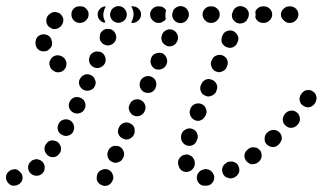

<svg xmlns="http://www.w3.org/2000/svg" viewBox="-47 -589 1070 637"><path d="M-27 0Q-27 11 -19 19Q-11 28 0 27Q11 27 20 19Q28 11 28 0Q28 -11 19 -19Q11 -28 0 -28V-27Q-11 -27 -19 -19Q-28 -11 -27 0ZM275 10Q277 15 281 19Q285 23 290 25Q300 30 311 26Q321 22 326 11Q329 6 329 1Q329 -5 327 -10Q325 -15 322 -19Q318 -23 313 -26Q303 -30 292 -26Q281 -22 276 -12V-11Q274 -7 274 -1Q273 4 275 10ZM656 19Q660 15 662 10Q664 4 664 -1Q663 -12 655 -20Q647 -28 635 -28Q634 -28 633 -28Q628 -27 623 -25Q618 -23 614 -19Q610 -15 608 -10Q606 -5 606 0Q606 12 614 20Q622 28 634 27Q635 27 637 27Q643 27 648 25Q653 23 656 19ZM744 -38Q742 -43 738 -47Q733 -50 728 -52Q723 -54 718 -53Q712 -53 707 -51L705 -49Q695 -44 691 -33Q688 -23 693 -12Q695 -8 699 -4Q703 0 709 1Q714 3 719 3Q725 2 730 0L732 -1Q742 -7 746 -17Q749 -28 744 -38ZM53 -15Q61 -7 72 -6Q83 -5 92 -12Q96 -16 99 -21Q101 -26 101 -31Q102 -37 100 -42Q98 -47 95 -51Q91 -55 86 -58Q81 -60 76 -61Q70 -61 65 -59Q60 -58 56 -54Q47 -46 46 -35Q46 -24 53 -15ZM545 -41Q544 -43 544 -45Q542 -56 549 -65Q556 -74 567 -76Q573 -77 578 -76Q583 -74 588 -71Q592 -68 595 -63Q598 -58 599 -53Q599 -52 599 -51Q600 -47 599 -42Q598 -37 596 -33Q593 -30 591 -27Q588 -24 585 -22Q581 -20 577 -19Q566 -17 556 -23Q547 -30 545 -41ZM816 -90Q812 -94 808 -97Q803 -100 797 -100Q792 -101 787 -100Q781 -98 777 -95L775 -93Q766 -87 764 -75Q763 -64 770 -55Q773 -51 778 -48Q782 -45 788 -44Q793 -44 798 -45Q804 -46 808 -50L810 -51Q819 -58 821 -69Q822 -81 816 -90ZM325 -52Q330 -49 335 -49Q341 -49 346 -51Q351 -53 355 -56Q359 -60 361 -65L362 -66Q367 -77 363 -87Q359 -98 349 -103Q344 -105 338 -105Q333 -106 328 -104Q322 -102 318 -98Q314 -94 312 -89V-88Q307 -78 311 -67Q315 -56 325 -52ZM106 -111Q102 -107 101 -101Q100 -96 101 -91Q102 -85 105 -81Q108 -76 112 -73Q121 -66 133 -68Q144 -70 150 -80H151Q157 -89 155 -100Q153 -111 144 -118Q140 -121 134 -122Q129 -124 123 -123Q118 -122 113 -119Q109 -116 106 -111ZM888 -130Q888 -136 886 -141Q884 -146 880 -150Q872 -158 861 -158Q849 -158 841 -150L839 -149Q831 -141 831 -129Q830 -118 838 -110Q842 -106 847 -104Q852 -101 858 -101Q863 -101 868 -103Q873 -105 877 -109L879 -111Q883 -115 885 -120Q888 -125 888 -130ZM557 -119Q560 -115 564 -111Q568 -108 574 -106Q585 -103 595 -109Q604 -115 607 -126L608 -128Q610 -133 609 -139Q608 -144 606 -149Q603 -154 599 -157Q594 -161 589 -162Q578 -165 568 -159Q558 -154 555 -143L554 -140Q553 -135 554 -130Q554 -124 557 -119ZM347 -165Q342 -155 346 -144Q350 -134 361 -129Q366 -127 371 -126Q377 -126 382 -128Q387 -130 391 -134Q395 -137 397 -142L398 -144Q400 -148 400 -154Q400 -159 399 -165Q397 -170 393 -174Q389 -178 384 -180Q374 -185 363 -181Q353 -177 348 -167ZM148 -179Q142 -169 145 -158Q148 -147 158 -142Q168 -136 179 -139Q190 -142 196 -152V-153Q201 -163 198 -173Q195 -184 185 -190Q175 -195 164 -192Q153 -189 148 -179ZM939 -215Q930 -223 919 -222Q907 -221 900 -213L898 -211Q891 -202 891 -191Q892 -179 901 -172Q909 -164 921 -165Q932 -166 939 -174L941 -176Q949 -185 948 -196Q947 -208 939 -215ZM600 -190Q605 -188 610 -188Q616 -188 621 -191Q626 -193 629 -197Q633 -201 635 -206L636 -208Q641 -219 636 -229Q632 -240 621 -244Q616 -246 611 -246Q605 -246 600 -244Q595 -242 591 -238Q587 -234 585 -229L584 -226Q580 -216 585 -205Q589 -195 600 -190ZM383 -243Q381 -238 380 -232Q380 -227 382 -222Q384 -217 388 -212Q391 -208 396 -206Q407 -201 417 -205Q428 -209 433 -220V-221Q438 -231 434 -242Q430 -252 420 -257Q410 -262 399 -258Q388 -254 384 -244ZM197 -215Q208 -210 218 -214Q229 -217 234 -228Q239 -238 235 -249Q231 -260 221 -264Q211 -269 200 -266Q189 -262 184 -251Q179 -241 183 -230Q187 -220 197 -215ZM1003 -267Q1002 -272 1000 -277Q997 -281 992 -285Q983 -292 972 -290Q961 -289 954 -279L952 -277Q949 -273 948 -268Q946 -262 947 -257Q948 -252 950 -247Q953 -242 958 -239Q967 -232 978 -233Q989 -235 996 -244L998 -246Q1001 -251 1002 -256Q1004 -261 1003 -267ZM633 -272Q638 -269 644 -269Q649 -269 654 -271Q660 -273 664 -277Q668 -280 670 -285L671 -288Q676 -298 672 -309Q667 -320 657 -324Q652 -326 647 -327Q641 -327 636 -325Q631 -323 627 -319Q623 -315 621 -310L620 -308Q615 -297 619 -287Q623 -276 633 -272ZM432 -283Q443 -279 453 -282Q464 -286 469 -297V-298Q474 -308 470 -319Q466 -330 456 -334Q446 -339 435 -335Q424 -331 419 -321V-320Q414 -310 418 -299Q422 -288 432 -283ZM218 -326H217Q213 -315 217 -305Q222 -294 232 -290Q237 -288 243 -288Q248 -288 253 -290Q258 -292 262 -295Q266 -299 268 -304Q273 -315 268 -325Q264 -336 254 -340Q243 -345 233 -341Q222 -336 218 -326ZM121 -392Q118 -388 117 -382Q116 -377 118 -371Q119 -366 122 -362Q125 -357 130 -355Q131 -354 132 -353Q142 -347 153 -350Q164 -353 170 -363Q173 -368 173 -373Q174 -379 173 -384Q171 -389 168 -394Q165 -398 160 -401Q159 -401 158 -402Q149 -407 138 -405Q127 -402 121 -392ZM669 -352Q680 -347 690 -352Q701 -356 705 -366L706 -369Q711 -379 707 -390Q703 -400 692 -405Q682 -409 671 -405Q660 -401 656 -390L655 -388Q650 -378 655 -367Q659 -356 669 -352ZM455 -397Q450 -386 454 -376Q458 -365 468 -360Q479 -356 489 -360Q500 -364 505 -374V-375Q510 -385 506 -396Q502 -407 492 -412Q481 -416 471 -412Q460 -409 455 -398ZM264 -366Q275 -361 285 -365Q296 -369 301 -379Q306 -390 302 -400Q298 -411 288 -416Q283 -418 277 -418Q272 -419 267 -417Q261 -415 257 -411Q253 -408 251 -403V-402Q246 -392 250 -381Q254 -371 264 -366ZM95 -475Q90 -475 85 -472Q80 -470 77 -466Q73 -461 72 -456Q70 -451 71 -446Q71 -444 71 -443Q72 -431 81 -424Q90 -417 102 -419Q107 -419 112 -422Q116 -425 120 -429Q123 -433 125 -438Q126 -444 126 -449Q125 -450 125 -451Q124 -462 116 -469Q107 -476 95 -475ZM689 -448Q691 -443 695 -439Q699 -435 704 -433Q715 -428 725 -432Q736 -436 740 -447L741 -449Q744 -454 744 -460Q744 -465 742 -470Q740 -475 736 -479Q732 -483 727 -486Q717 -490 706 -486Q695 -482 691 -471L690 -469Q688 -464 688 -458Q687 -453 689 -448ZM504 -438Q509 -435 514 -435Q520 -435 525 -437Q530 -439 534 -442Q538 -446 540 -451L541 -452Q546 -463 542 -473Q538 -484 528 -489Q517 -494 507 -490Q496 -486 491 -475V-474Q486 -464 490 -453Q494 -443 504 -438ZM285 -456Q287 -451 291 -447Q294 -443 299 -441Q310 -436 320 -440Q331 -444 336 -454Q341 -465 337 -475Q333 -486 323 -491Q318 -493 312 -493Q307 -494 302 -492Q296 -490 292 -486Q288 -483 286 -478V-477Q284 -473 284 -467Q283 -462 285 -456ZM162 -515Q164 -521 163 -526Q162 -531 159 -536Q156 -541 152 -544Q147 -547 142 -548Q137 -550 131 -549Q126 -548 121 -545Q120 -544 119 -543Q114 -540 111 -536Q108 -531 107 -526Q106 -521 107 -515Q108 -510 111 -505Q114 -501 118 -498Q123 -495 128 -493Q133 -492 139 -493Q144 -494 149 -497Q149 -498 150 -498Q155 -501 158 -506Q161 -510 162 -515ZM739 -513Q749 -509 760 -513Q771 -517 775 -528L776 -530Q781 -540 777 -551Q772 -562 762 -566Q751 -571 741 -567Q730 -562 726 -552L725 -549Q720 -539 724 -528Q729 -518 739 -513ZM540 -515Q550 -510 561 -514Q572 -518 576 -528L577 -529Q582 -540 578 -550Q574 -561 564 -566Q553 -571 543 -567Q532 -563 527 -553V-551Q522 -541 526 -530Q530 -520 540 -515ZM247 -542Q247 -547 245 -552Q242 -557 238 -561Q234 -565 229 -567Q224 -568 219 -568H216Q205 -568 197 -560Q189 -551 190 -540Q190 -535 192 -530Q194 -525 198 -521Q202 -517 207 -515Q212 -513 218 -513H220Q232 -514 239 -522Q247 -530 247 -542ZM334 -516Q345 -511 355 -515Q366 -519 371 -529Q376 -540 372 -550Q368 -561 358 -566Q347 -571 337 -567Q326 -563 321 -553V-552Q316 -542 320 -531Q324 -521 334 -516ZM391 -520Q390 -517 388 -514Q389 -514 390 -514Q390 -513 391 -513H393Q405 -513 413 -522Q421 -530 421 -541Q421 -552 413 -560Q405 -568 393 -568H391Q390 -568 390 -568Q389 -568 388 -568Q391 -564 393 -558Q397 -548 396 -538Q395 -528 391 -520ZM480 -513H478Q467 -513 459 -522Q451 -530 451 -541Q451 -552 459 -560Q467 -568 478 -568H480Q488 -568 494 -565Q500 -561 504 -555Q502 -549 502 -543Q501 -534 503 -526Q500 -520 493 -517Q487 -513 480 -513ZM682 -541Q682 -552 674 -560Q666 -568 654 -568H652Q641 -568 633 -560Q625 -552 625 -541Q625 -530 633 -522Q641 -513 652 -513H654Q666 -513 674 -522Q682 -530 682 -541ZM826 -568H828Q840 -568 848 -560Q856 -552 856 -541Q856 -530 848 -522Q840 -513 828 -513H826Q817 -513 810 -518Q803 -523 800 -532Q801 -535 801 -539Q801 -545 800 -550Q803 -558 810 -563Q817 -568 826 -568ZM943 -541Q943 -552 935 -560Q927 -568 915 -568H913Q902 -568 894 -560Q885 -552 885 -541Q885 -530 894 -522Q902 -513 913 -513H915Q927 -513 935 -522Q943 -530 943 -541ZM304 -568Q302 -565 301 -562Q297 -553 296 -544Q295 -533 299 -524Q301 -519 303 -515Q300 -515 298 -514Q289 -516 283 -524Q277 -531 277 -541Q277 -552 285 -560Q293 -568 304 -568Z"/></svg>

Font: FRB American Cursive Guidelines Dotted Ultra
Style: Bold Italic
Weight: 1000
Italic angle: -25°
Version: Version 2.0;Modular Font Editor K font №1